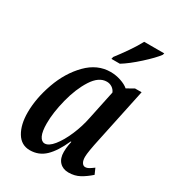

<svg xmlns="http://www.w3.org/2000/svg" viewBox="-187 -871 892 986"><g transform="rotate(30 259.5 -378.0)"><path d="M38 -153Q38 -237 71 -329.5Q104 -422 165 -484Q226 -546 304 -546Q335 -546 365 -536Q395 -526 412 -511L454 -535H493L426 -218Q407 -131 407 -103Q407 -81 414.5 -69Q422 -57 434 -57Q444 -57 454.5 -63Q465 -69 481 -81L496 -47Q468 -22 439 -6Q410 10 373 10Q340 10 320 -11Q300 -32 300 -70Q300 -93 303.5 -111.5Q307 -130 308 -134H304Q272 -62 234.5 -26Q197 10 144 10Q93 10 65.5 -35.5Q38 -81 38 -153ZM328 -288 364 -459Q357 -475 343 -484Q329 -493 312 -493Q265 -493 228.5 -436Q192 -379 171.5 -298Q151 -217 151 -154Q151 -105 162.5 -81.5Q174 -58 193 -58Q217 -58 244 -91.5Q271 -125 294 -178.5Q317 -232 328 -288ZM276 -619Q301 -651 329 -691.5Q357 -732 375 -766H494L491 -756Q469 -726 416.5 -678.5Q364 -631 323 -606H273Z"/></g></svg>

Font: Noto Serif CondSemiBold
Style: Italic
Weight: 600
Width: 3
Italic angle: -12°
Designer: Monotype Design Team
Foundry: Monotype Imaging Inc.
Version: Version 1.001